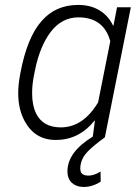

<svg xmlns="http://www.w3.org/2000/svg" viewBox="-20 -558 563 780"><path d="M227 -40.5Q317.5 -40.5 378.5 -142L428 -390.5Q401.5 -487 299 -487.5Q231.5 -487.5 186.5 -429Q141.5 -370.5 121.5 -269.5L119.5 -259.5Q110 -215 110.5 -178.5Q110.5 -131 126 -98.5Q153.5 -40.5 227 -40.5ZM320.5 201.5Q286.5 201.5 267.5 180Q254 164.5 254 138Q254 60 357 -3L365.5 -67.5L364.5 -68.5Q334.5 -30.5 295 -10Q255.5 10.5 206 10.5Q122 10.5 80.5 -65.5Q54 -114 54 -179Q54 -216 62.5 -259.5Q90 -406.5 149 -472.5Q205.5 -538 298 -538Q347.5 -538 384 -516Q420.5 -494 439.5 -453.5L441 -454L455.5 -528.5H511.5L406 0Q360 33 335.8 58.2Q311.5 83.5 307 114.5Q306 121 306 126Q306 137 310.5 144.5Q318 155 339 155.5Q361.5 155.5 388.5 139L389 180Q355.5 201.5 320.5 201.5Z"/></svg>

Font: Roberto Sans Light
Style: Italic
Weight: 300
Italic angle: -11°
Designer: Google
Version: Version 1.00;June 11, 2020;FontCreator 12.0.0.2522 64-bit; t